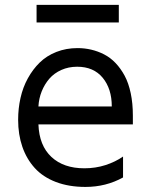

<svg xmlns="http://www.w3.org/2000/svg" viewBox="-20 -747 605 776"><path d="M460.2 -727.3V-656.2H127.8V-727.3ZM517 -279.8V-244.3H135.3Q138.5 -158.4 187.9 -112.6Q237.2 -66.8 321 -66.8Q365.8 -66.8 406.1 -79.7Q446.4 -92.7 477.3 -114.3V-29.8Q408.4 8.5 325.3 8.5Q258.2 8.5 205.8 -11.5Q153.4 -31.6 120.4 -68Q87.4 -104.4 70.3 -153.8Q53.3 -203.1 53.3 -262.8Q53.3 -308.6 62.9 -351.2Q72.4 -393.8 92.5 -430.4Q112.6 -467 140.6 -494.3Q168.7 -521.7 207.9 -537.1Q247.2 -552.6 293.3 -552.6Q322.1 -552.6 348.7 -546.3Q375.4 -540.1 400.7 -527.2Q426.1 -514.2 447.1 -492.2Q468 -470.2 483.8 -440.9Q499.6 -411.6 508.3 -370.4Q517 -329.2 517 -279.8ZM135.3 -316.8H431.8Q431.8 -388.1 395.1 -432.7Q358.3 -477.3 291.9 -477.3Q257.1 -477.3 228 -464.3Q198.9 -451.3 179.5 -429Q160.2 -406.6 148.6 -377.8Q137.1 -349.1 135.3 -316.8Z"/></svg>

Font: TID UI
Style: Regular
Weight: 400
Designer: The TID Project Authors
Foundry: Bakken & Bæck
Version: Version 1.001;hotconv 1.0.109;makeotfexe 2.5.65596